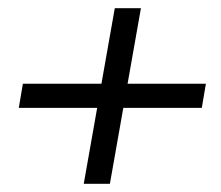

<svg xmlns="http://www.w3.org/2000/svg" viewBox="-20 -525 540 470"><path d="M185 -75 261 -505H325L249 -75ZM26 -261 36 -320H484L474 -261Z"/></svg>

Font: DM Sans 9pt Light
Style: Italic
Weight: 300
Italic angle: -10°
Version: Version 4.004;gftools[0.9.30]